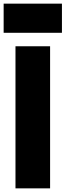

<svg xmlns="http://www.w3.org/2000/svg" viewBox="-30 -1034 360 1054"><path d="M310 -854H-10V-1014H310ZM245 0H55V-780H245Z"/></svg>

Font: Tanohe Sans ExtraBold
Style: Regular
Weight: 800
Designer: Village Type and Design LLC & Cristiano Sobral
Foundry: Cooper Hewitt Smithsonian Design Museum
Version: Version 1.00;September 29, 2021;FontCreator 13.0.0.2655 64-b